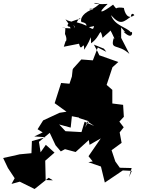

<svg xmlns="http://www.w3.org/2000/svg" viewBox="-20 -1171 958 1282"><path d="M509 -875C522 -816 542 -911 542 -839C600 -925 583 -952 588 -882C657 -930 645 -1001 665 -918C716 -968 750 -975 693 -1010C738 -932 716 -973 752 -897C803 -968 765 -894 739 -916C715 -833 767 -882 844 -811L789 -918V-988C863 -894 869 -944 804 -960C874 -890 866 -978 855 -954C826 -991 747 -997 721 -1070C784 -1000 801 -1020 867 -1070C845 -1040 855 -1100 877 -1070C832 -1035 812 -1088 807 -1118C757 -1126 746 -1116 732 -1080C798 -1119 777 -1077 735 -1140C662 -1084 621 -1073 699 -1145C590 -1137 590 -1163 644 -1145C572 -1078 559 -1125 602 -1110C541 -1091 511 -1047 524 -1024C591 -1013 519 -974 608 -997C599 -953 593 -998 492 -1022C519 -1066 502 -1041 522 -1046C423 -1028 411 -988 456 -992C497 -1039 458 -1015 417 -1042C472 -969 434 -982 479 -921C479 -944 500 -957 469 -1006C492 -979 488 -978 392 -985C424 -985 416 -993 414 -944C445 -881 382 -877 456 -903L418 -896L406 -859L507 -879ZM690 -825 633 -854 600 -768 523 -774 469 -714 465 -706 460 -660 444 -612 388 -617 345 -482 424 -425 378 -418 268 -367 231 -308 265 -287 209 -260 284 -255 193 -229 190 -148 72 -137 111 -140 1 -116 33 -49 78 19 57 57 112 42 211 91 305 16 333 33 285 31 282 -98 344 -152 286 -204 251 -154 240 -224 312 -284 351 -201 386 -160 414 -175 485 -156 573 -236 578 -204 653 -247 571 -128 599 -93 570 -88 654 -59 680 48 800 -33 860 -30 841 13 859 -49 780 -51 750 -93 725 -168 792 -217 779 -287 806 -321 777 -359 807 -391 802 -471 730 -480V-571L692 -604L731 -722L770 -757L643 -802L631 -828L607 -873L674 -846ZM609 -330 545 -358 524 -289 417 -295 375 -340 452 -319 460 -395 606 -367 588 -425 635 -520 627 -562 617 -568 529 -517 507 -383 572 -362 547 -319 564 -360Z"/></svg>

Font: Hussar Lance
Style: ExBdObl
Weight: 700
Foundry: Cannot Into Space Fonts, PlusOne Fonts
Version: Version 2.270